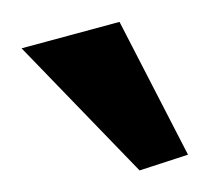

<svg xmlns="http://www.w3.org/2000/svg" viewBox="-20 -701 194 178"><path d="M154.3 -557.6 109.4 -543 0 -656.2 90.8 -680.7Z"/></svg>

Font: Maiden Orange
Style: Regular
Weight: 400
Designer: Astigmatic (AOETI)
Foundry: Astigmatic (AOETI)
Version: Version 1.000